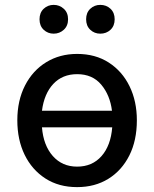

<svg xmlns="http://www.w3.org/2000/svg" viewBox="-20 -754 632 787"><path d="M296 13Q221 13 166 -22.5Q111 -58 81 -119.5Q51 -181 51 -261Q51 -342 82.5 -403.5Q114 -465 169.5 -499Q225 -533 296 -533Q371 -533 426 -497.5Q481 -462 511 -400.5Q541 -339 541 -261Q541 -178 510 -116.5Q479 -55 424 -21Q369 13 296 13ZM152 -300H439Q431 -364 395 -407Q359 -450 296 -450Q236 -450 198.5 -410Q161 -370 152 -300ZM296 -71Q358 -71 396 -114Q434 -157 440 -232H152Q158 -158 196.5 -114.5Q235 -71 296 -71ZM391 -616Q367 -616 350 -632Q333 -648 333 -675Q333 -702 350 -718Q367 -734 391 -734Q416 -734 433 -718Q450 -702 450 -675Q450 -648 433 -632Q416 -616 391 -616ZM200 -616Q176 -616 159 -632Q142 -648 142 -675Q142 -702 159 -718Q176 -734 200 -734Q224 -734 241.5 -718Q259 -702 259 -675Q259 -648 241.5 -632Q224 -616 200 -616Z"/></svg>

Font: Ubuntu Sans Medium
Style: Regular
Weight: 500
Designer: Dalton Maag Ltd
Foundry: Dalton Maag Ltd
Version: Version 1.006; ttfautohint (v1.8.4.7-5d5b)